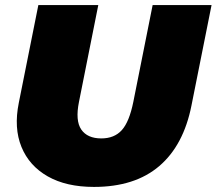

<svg xmlns="http://www.w3.org/2000/svg" viewBox="-20 -720 853 756"><path d="M350 16Q241 16 168 -25.5Q95 -67 64.5 -141.5Q34 -216 54 -315L131 -700H367L291 -319Q276 -245 300 -210Q324 -175 379 -175Q430 -175 459.5 -207.5Q489 -240 505 -319L581 -700H813L734 -305Q703 -148 607 -66Q511 16 350 16Z"/></svg>

Font: Montserrat Thin Black
Style: Italic
Weight: 900
Italic angle: -11.3°
Version: Version 9.000